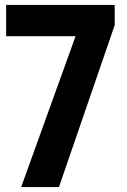

<svg xmlns="http://www.w3.org/2000/svg" viewBox="-20 -760 514 780"><path d="M66 0 287 -613H5V-740H446V-658L219.5 0Z"/></svg>

Font: Encode Sans Semi Condensed
Style: Bold
Weight: 700
Width: 4
Designer: Multiple Designers
Foundry: Impallari Type
Version: Version 3.000; ttfautohint (v1.8.3) -l 8 -r 50 -G 200 -x 14 